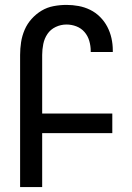

<svg xmlns="http://www.w3.org/2000/svg" viewBox="-20 -763 540 783"><path d="M62 0V-539Q62 -565 66 -591Q70 -617 80.5 -641.5Q91 -666 109 -686Q127 -706 149.5 -719.5Q172 -733 198.5 -738Q225 -743 251 -743Q276 -743 300.5 -738.5Q325 -734 347.5 -723Q370 -712 388 -694Q406 -676 417.5 -654Q429 -632 434.5 -607.5Q440 -583 440 -558V-551H350V-555Q350 -576 344 -596.5Q338 -617 324.5 -632.5Q311 -648 291.5 -655.5Q272 -663 251 -663Q228 -663 207 -653Q186 -643 173.5 -624.5Q161 -606 156.5 -583.5Q152 -561 152 -539V-300H438V-220H152V0Z"/></svg>

Font: Iosevka Custom Medium
Style: Regular
Weight: 500
Monospace: yes
Designer: Belleve Invis
Foundry: Belleve Invis
Version: Version 32.5.0; ttfautohint (v1.8.4)